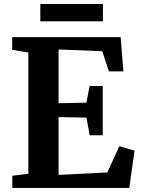

<svg xmlns="http://www.w3.org/2000/svg" viewBox="-20 -926 693 946"><path d="M119.6 -70V-667.3L40 -680.5V-743H574.4L588.1 -574.3H516.9L483.7 -673.6L268.5 -682.3V-417.4L405.5 -420.4L421.8 -502.3H486.1V-259.6H421.8L406.2 -346.5L268.5 -349.1V-64.2L508.7 -76.3L567.7 -205.5L642.9 -183.9L616.8 0H40.6V-59.9ZM487.1 -906.2V-820.9H178.6V-906.2Z"/></svg>

Font: Merriweather Light
Style: Regular
Weight: 300
Version: Version 2.100